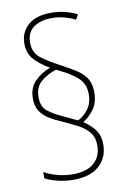

<svg xmlns="http://www.w3.org/2000/svg" viewBox="-83 -811 553 829"><g transform="rotate(-10 193.0 -396.5)"><path d="M59 -409Q59 -456 87.5 -484.5Q116 -513 155 -527Q117 -549 90.5 -576.5Q64 -604 64 -649Q64 -697 98.5 -728.5Q133 -760 199 -760Q233 -760 262.5 -752.5Q292 -745 314 -733L302 -712Q285 -721 258 -729Q231 -737 199 -737Q150 -737 119.5 -715Q89 -693 89 -649Q89 -604 120.5 -580Q152 -556 200 -531Q235 -512 263.5 -494.5Q292 -477 308.5 -453Q325 -429 325 -390Q325 -346 305 -317.5Q285 -289 256 -271Q287 -250 305.5 -225Q324 -200 324 -161Q324 -104 285 -68.5Q246 -33 172 -33Q135 -33 101.5 -41.5Q68 -50 48 -61V-89Q72 -75 105 -66Q138 -57 172 -57Q235 -57 266.5 -85.5Q298 -114 298 -161Q298 -198 279 -220.5Q260 -243 229.5 -258.5Q199 -274 164 -290Q135 -302 111 -317Q87 -332 73 -353.5Q59 -375 59 -409ZM84 -410Q84 -368 109.5 -348Q135 -328 178 -309L235 -282Q260 -294 280 -320Q300 -346 300 -387Q300 -431 270 -458.5Q240 -486 179 -514Q142 -503 113 -479Q84 -455 84 -410Z"/></g></svg>

Font: Noto Sans Telugu Condensed Thin
Style: Regular
Weight: 100
Width: 3
Designer: Jelle Bosma - Monotype Design Team
Foundry: Monotype Imaging Inc.
Version: Version 2.005; ttfautohint (v1.8.4.7-5d5b)